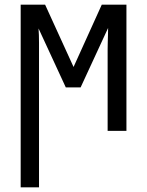

<svg xmlns="http://www.w3.org/2000/svg" viewBox="-20 -557 625 817"><path d="M68 240V-537H172L293 -272L413 -537H518V0H438V-347Q438 -361 438.5 -377Q439 -393 439.5 -409.5Q440 -426 440 -438L323 -185H260L144 -436Q145 -424 145.5 -407.5Q146 -391 146 -374.5Q146 -358 146 -343V240Z"/></svg>

Font: Noto Sans Display Condensed
Style: Regular
Weight: 400
Width: 3
Designer: Monotype Design Team
Foundry: Monotype Imaging Inc.
Version: Version 2.003